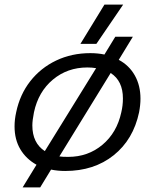

<svg xmlns="http://www.w3.org/2000/svg" viewBox="-20 -725 672 831"><path d="M432 -705H513L397 -535H328ZM138 -12Q93 -37 68 -79Q43 -121 43 -178Q43 -208 50 -239Q66 -316 111 -373.5Q156 -431 223 -463Q290 -495 371 -495Q403 -495 432 -489L479 -566H555L494 -466Q539 -442 563.5 -398.5Q588 -355 588 -298Q588 -271 582 -239Q557 -121 472 -53Q387 15 262 15Q230 15 201 9L154 86H78ZM396 -430Q378 -433 358 -433Q272 -433 209 -380.5Q146 -328 127 -239Q120 -204 120 -182Q120 -106 174 -71ZM505 -239Q512 -268 512 -299Q512 -375 459 -409L237 -48Q249 -46 275 -46Q361 -46 423.5 -98.5Q486 -151 505 -239Z"/></svg>

Font: Prompt Light
Style: Italic
Weight: 300
Italic angle: -12°
Designer: Katatrad Team
Foundry: CadsonDemak
Version: Version 1.000